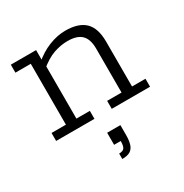

<svg xmlns="http://www.w3.org/2000/svg" viewBox="-148 -521 819 855"><g transform="rotate(-30 261.5 -94.0)"><path d="M23 0V-41H97V-354H18V-395H148V-340L136 -336Q174 -370 218 -387.5Q262 -405 303 -405Q371 -405 404 -373Q437 -341 437 -272V-41H506V0H309V-41H383V-267Q383 -315 360.5 -337.5Q338 -360 289 -360Q254 -360 217.5 -347.5Q181 -335 137 -298L151 -324V-41H220V0ZM238 217V189Q258 189 265 179Q272 169 272 144H238V82H306V134Q306 161 300 180Q294 199 279.5 208Q265 217 238 217Z"/></g></svg>

Font: Rokkitt Light
Style: Regular
Weight: 300
Version: Version 3.103